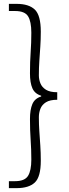

<svg xmlns="http://www.w3.org/2000/svg" viewBox="-20 -805 355 993"><path d="M26 168V132H58Q108 132 125 104.5Q142 77 142 21Q142 -32 138.5 -81Q135 -130 135 -189Q135 -238 147.5 -267Q160 -296 193 -306V-310Q160 -320 147.5 -348.5Q135 -377 135 -426Q135 -486 138.5 -534.5Q142 -583 142 -636Q142 -694 125 -721Q108 -748 58 -748H26V-785H66Q129 -785 160 -755.5Q191 -726 191 -641Q191 -601 188.5 -564Q186 -527 183.5 -491Q181 -455 181 -415Q181 -394 189 -374Q197 -354 217.5 -341Q238 -328 276 -328V-289Q238 -289 217.5 -276Q197 -263 189 -242.5Q181 -222 181 -199Q181 -161 183.5 -125Q186 -89 188.5 -52Q191 -15 191 26Q191 110 160 139Q129 168 66 168Z"/></svg>

Font: Noto Sans TC Thin Light
Style: Regular
Weight: 300
Version: Version 2.004-H2;hotconv 1.0.118;makeotfexe 2.5.65603